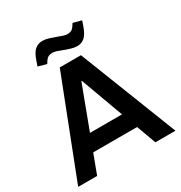

<svg xmlns="http://www.w3.org/2000/svg" viewBox="-204 -1047 1126 1193"><g transform="rotate(-30 359.0 -450.0)"><path d="M10 0 282 -700H434L708 0H564L359 -560H356L146 0ZM179 -139V-254H535V-139ZM225 -757 165 -774 177 -809Q194 -859 216.5 -878Q239 -897 270 -897Q291 -897 314 -890Q337 -883 361 -874Q381 -867 397.5 -861Q414 -855 427 -855Q444 -855 455 -860.5Q466 -866 476 -880L489 -900L549 -884L537 -849Q520 -800 497.5 -780Q475 -760 444 -760Q423 -760 400 -767Q377 -774 353 -783Q334 -791 317 -796.5Q300 -802 287 -802Q271 -802 259.5 -796.5Q248 -791 238 -777Z"/></g></svg>

Font: REM Medium Medium
Style: Regular
Weight: 500
Version: Version 1.005;gftools[0.9.28]